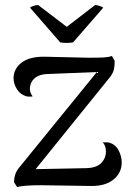

<svg xmlns="http://www.w3.org/2000/svg" viewBox="-20 -738 530 765"><path d="M465 -91Q465 -49 432 -22.5Q399 4 342 3L142 0Q77 0 48 7L36 -12Q36 -47 57 -71L366 -451L168 -443Q140 -442 123.5 -430.5Q107 -419 102 -402Q99 -393 99 -385Q99 -368 110 -354Q107 -353 98 -353Q90 -353 86 -354Q61 -361 47.5 -382.5Q34 -404 34 -426Q34 -464 66 -488.5Q98 -513 159 -512L333 -508Q372 -508 392 -509Q412 -510 426 -515L437 -495Q437 -473 433 -458.5Q429 -444 416 -428L122 -64L323 -68Q364 -69 383 -88Q402 -107 402 -135Q402 -158 389 -171H397Q409 -171 414 -170Q440 -163 452.5 -139Q465 -115 465 -91ZM246 -631 359 -718Q365 -718 376.5 -714.5Q388 -711 391 -707L271 -569Q259 -567 245 -567Q232 -567 220 -569L100 -707Q102 -711 113.5 -714.5Q125 -718 132 -718Z"/></svg>

Font: Arima Madurai
Style: Regular
Weight: 400
Designer: Joana Correia and Natanael Gama
Foundry: NDISCOVER
Version: Version 1.020